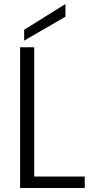

<svg xmlns="http://www.w3.org/2000/svg" viewBox="-20 -934 461 954"><path d="M150 -57H401V0H80V-699H150ZM305 -851 100 -732V-786L305 -914Z"/></svg>

Font: A Bank Premium Light
Style: Regular
Weight: 300
Designer: Ninad Kale (Devanagari), Jonny Pinhorn (Latin), Htun Naung (Myanmar)
Foundry: Indian Type Foundry
Version: 4.004